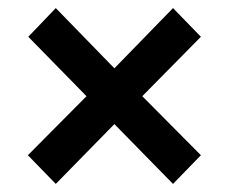

<svg xmlns="http://www.w3.org/2000/svg" viewBox="-20 -567 566 475"><path d="M118 -112 263 -260 408 -112 477 -183 332 -329 477 -476 408 -547 263 -398 118 -547 50 -476 194 -329 49 -183Z"/></svg>

Font: Source Sans Pro SemBd
Style: Regular
Weight: 700
Designer: Paul D. Hunt
Foundry: Adobe Systems Incorporated
Version: Version 2.020;PS 2.0;hotconv 1.0.86;makeotf.lib2.5.63406